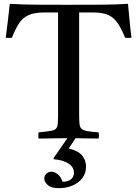

<svg xmlns="http://www.w3.org/2000/svg" viewBox="-20 -722 720 1002"><path d="M181 1Q179 -14 181 -31Q231 -36 252 -40.5Q273 -45 278 -60Q283 -75 283 -111V-657H211Q158 -657 127.5 -642.5Q97 -628 78.5 -599Q60 -570 42 -525Q26 -523 10 -525Q16 -573 21.5 -617Q27 -661 31 -702Q96 -698 175 -697.5Q254 -697 339 -697Q425 -697 504.5 -697.5Q584 -698 648 -702Q652 -662 656 -617.5Q660 -573 666 -525Q649 -523 633 -525Q614 -571 595 -600Q576 -629 546.5 -643Q517 -657 464 -657H393V-124Q393 -93 395 -75Q397 -57 406.5 -49Q416 -41 437 -37.5Q458 -34 495 -31Q498 -15 495 1Q474 1 444.5 0.5Q415 0 386 -0.5Q357 -1 337 -1Q318 -1 289.5 -0.5Q261 0 231.5 0.5Q202 1 181 1ZM338 -10H380L339 53Q389 65 409 90Q429 115 429 146Q429 182 409.5 207.5Q390 233 358 246.5Q326 260 288 260Q247 260 229 243.5Q211 227 211 210Q211 195 222 184.5Q233 174 249 174Q262 174 279 185.5Q296 197 307 227Q340 225 353 211.5Q366 198 366 180Q366 150 337.5 131.5Q309 113 261 109L259 104Z"/></svg>

Font: Castoro
Style: Regular
Weight: 400
Designer: John Hudson
Foundry: Tiro Typeworks Ltd.
Version: Version 2.04